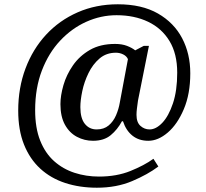

<svg xmlns="http://www.w3.org/2000/svg" viewBox="-20 -734 961 896"><path d="M432 142Q352 142 284.5 120Q217 98 168 53Q119 8 92 -59.5Q65 -127 65 -218Q65 -324 99 -414.5Q133 -505 195 -572Q257 -639 342.5 -676.5Q428 -714 530 -714Q642 -714 717 -671Q792 -628 830 -555.5Q868 -483 868 -392Q868 -296 838 -225Q808 -154 763 -115.5Q718 -77 672 -77Q628 -77 598 -101Q568 -125 554 -168H549Q528 -129 496.5 -103Q465 -77 414 -77Q374 -77 339 -95.5Q304 -114 283 -152Q262 -190 262 -248Q262 -288 276 -336.5Q290 -385 320.5 -429Q351 -473 399.5 -501Q448 -529 517 -529Q549 -529 572.5 -520Q596 -511 611 -499L651 -520H675L624 -265Q624 -265 622.5 -254Q621 -243 619 -227.5Q617 -212 617 -198Q617 -163 635.5 -146.5Q654 -130 678 -130Q708 -130 737.5 -161Q767 -192 787 -251.5Q807 -311 807 -395Q807 -483 771 -542.5Q735 -602 671 -632.5Q607 -663 524 -663Q451 -663 383 -632.5Q315 -602 261 -544.5Q207 -487 175.5 -405Q144 -323 144 -220Q144 -137 167.5 -78Q191 -19 232.5 18Q274 55 328 72.5Q382 90 442 90Q524 90 588.5 64Q653 38 696 7L719 43Q670 80 597 111Q524 142 432 142ZM431 -130Q465 -130 487 -148.5Q509 -167 521.5 -196Q534 -225 539 -255L577 -458Q571 -472 555 -480Q539 -488 521 -488Q476 -488 444.5 -461Q413 -434 393 -393Q373 -352 364 -309Q355 -266 355 -234Q355 -182 376 -156Q397 -130 431 -130Z"/></svg>

Font: Noto Serif Khojki
Style: Regular
Weight: 400
Designer: Juan Bruce
Version: Version 2.002